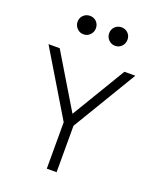

<svg xmlns="http://www.w3.org/2000/svg" viewBox="-169 -1043 938 1143"><g transform="rotate(20 300.0 -471.5)"><path d="M269 0H331V-294L575 -700H506L301 -359L96 -700H25L269 -294ZM142 -885Q142 -861 159 -843.5Q176 -826 200 -826Q225 -826 241.5 -843.5Q258 -861 258 -885Q258 -910 241.5 -926.5Q225 -943 200 -943Q176 -943 159 -926.5Q142 -910 142 -885ZM342 -885Q342 -861 359 -843.5Q376 -826 400 -826Q425 -826 441.5 -843.5Q458 -861 458 -885Q458 -910 441.5 -926.5Q425 -943 400 -943Q376 -943 359 -926.5Q342 -910 342 -885Z"/></g></svg>

Font: CommitMonoV143 ExtLt
Style: Regular
Weight: 200
Monospace: yes
Designer: Eigil Nikolajsen
Foundry: Eigil Nikolajsen
Version: Version 1.143